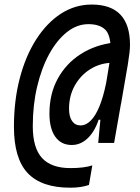

<svg xmlns="http://www.w3.org/2000/svg" viewBox="-20 -723 626 861"><path d="M294.9 118.7Q166 118.7 104.2 53.2Q42.5 -12.2 42.5 -154.8Q42.5 -272 68.6 -371.8Q94.7 -471.7 142.1 -545.9Q189.5 -620.1 252.9 -661.4Q316.4 -702.6 391.1 -702.6Q563 -702.6 563 -521.5Q563 -493.2 553.2 -433.6Q543.5 -374 522.5 -255.9H439.5Q451.2 -322.8 458.5 -365.7Q465.8 -408.7 469.7 -434.1Q473.6 -459.5 475.1 -473.9Q476.6 -488.3 476.6 -497.6Q476.6 -566.9 451.2 -590.8Q425.8 -614.7 376.5 -614.7Q325.2 -614.7 280 -578.9Q234.9 -543 200.4 -480Q166 -417 146.5 -334.2Q127 -251.5 127 -157.7Q127 -59.6 168.5 -14.4Q210 30.8 295.9 30.8Q356.9 30.8 394 18.6L378.9 106.4Q343.8 118.7 294.9 118.7ZM301.8 -72.8Q253.9 -72.8 227.8 -109.9Q201.7 -147 201.7 -213.4Q201.7 -302.7 239.3 -370.8Q276.9 -439 342.5 -480.7Q408.2 -522.5 492.2 -532.2L478 -441.4Q425.3 -439 382.6 -411.4Q339.8 -383.8 314.7 -338.1Q289.6 -292.5 289.6 -235.4Q289.6 -199.7 303.2 -180.2Q316.9 -160.6 340.8 -160.6Q365.7 -160.6 387.2 -182.4Q408.7 -204.1 425.8 -245.8Q442.9 -287.6 455.1 -346.7H538.1L491.7 -82H420.4L434.1 -227.5L461.9 -186H405.3L431.6 -219.2Q415.5 -149.4 381.1 -111.1Q346.7 -72.8 301.8 -72.8Z"/></svg>

Font: Cascadia Code PL
Style: Italic
Weight: 400
Italic angle: -10°
Monospace: yes
Designer: Aaron Bell
Foundry: Saja Typeworks
Version: Version 2404.023